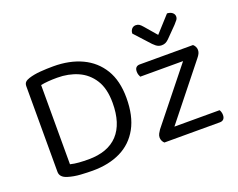

<svg xmlns="http://www.w3.org/2000/svg" viewBox="-110 -877 1341 1084"><g transform="rotate(-20 560.5 -334.5)"><path d="M515 -311Q515 -186 455 -121.5Q395 -57 278 -57Q249 -57 221.5 -59Q194 -61 170 -67V-543Q190 -547 214 -549Q238 -551 269 -551Q337 -551 392.5 -526.5Q448 -502 481.5 -449.5Q515 -397 515 -311ZM598 -311Q598 -414 556.5 -482Q515 -550 441.5 -584.5Q368 -619 270 -619Q231 -619 192 -616Q153 -613 122 -603Q106 -598 97.5 -589.5Q89 -581 89 -565V-51Q89 -18 131 -5Q167 6 207.5 8.5Q248 11 279 11Q376 11 447.5 -24Q519 -59 558.5 -130.5Q598 -202 598 -311ZM745 0H713Q706 -6 701.5 -15.5Q697 -25 697 -35Q697 -47 702.5 -57.5Q708 -68 715 -78L1022 -462H1053Q1061 -455 1065.5 -446Q1070 -437 1070 -426Q1070 -415 1065 -405Q1060 -395 1051 -384ZM1042 -462V-396H712Q709 -401 706 -410Q703 -419 703 -429Q703 -446 711 -454Q719 -462 733 -462ZM719 0V-65H1068Q1071 -61 1074 -52.5Q1077 -44 1077 -33Q1077 -17 1069 -8.5Q1061 0 1046 0ZM827 -654 888 -583 976 -680Q996 -679 1007.5 -669.5Q1019 -660 1019 -646Q1019 -635 1012 -626Q1005 -617 994 -605L931 -541Q921 -531 911 -526Q901 -521 887 -521Q878 -521 869.5 -524Q861 -527 853.5 -533Q846 -539 838 -547L753 -640Q753 -650 757 -658.5Q761 -667 768.5 -672.5Q776 -678 786 -678Q799 -678 807.5 -672.5Q816 -667 827 -654Z"/></g></svg>

Font: Baloo Paaji 2
Style: Regular
Weight: 400
Designer: Shuchita Grover, Noopur Datye and Ek Type
Foundry: Ek Type
Version: Version 1.700